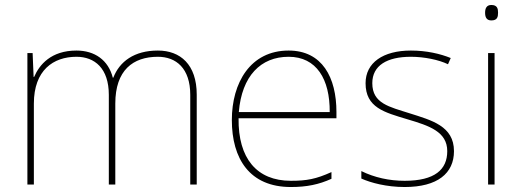

<svg xmlns="http://www.w3.org/2000/svg" viewBox="-20 -741 2097 771"><path d="M614 -538C519 -538 460 -494 435 -429H433C415 -500 360 -538 287 -538C185 -538 138 -481 117 -432H115L111 -528H90V0H116V-325C116 -459 194 -513 287 -513C360 -513 417 -467 417 -360V0H443V-325C443 -459 514 -513 614 -513C687 -513 744 -467 744 -360V0H770V-361C770 -482 704 -538 614 -538Z M1139 -538C985 -538 911 -408 911 -259C911 -104 982 10 1148 10C1212 10 1260 0 1311 -23V-50C1249 -22 1212 -15 1148 -15C1011 -15 936 -105 938 -266H1331V-291C1331 -430 1274 -538 1139 -538ZM1139 -513C1251 -513 1305 -423 1304 -291H939C951 -436 1027 -513 1139 -513Z M1803 -134C1803 -235 1713 -258 1625 -286C1544 -312 1475 -325 1475 -407C1475 -478 1534 -513 1630 -513C1683 -513 1742 -501 1779 -483L1790 -508C1748 -525 1693 -538 1630 -538C1518 -538 1448 -489 1448 -407C1448 -309 1523 -290 1616 -262C1704 -236 1776 -212 1776 -134C1776 -60 1726 -15 1605 -15C1543 -15 1484 -28 1431 -54V-24C1469 -7 1532 10 1605 10C1737 10 1803 -45 1803 -134Z M1953 -721C1933 -721 1928 -706 1928 -690C1928 -673 1933 -659 1953 -659C1977 -659 1980 -673 1980 -690C1980 -706 1977 -721 1953 -721ZM1966 -528H1940V0H1966Z"/></svg>

Font: Noto Sans Syriac Eastern Thin
Style: Regular
Weight: 100
Designer: Patrick Giasson and the Monotype Design Team
Foundry: Monotype Imaging Inc.
Version: Version 3.001